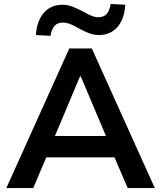

<svg xmlns="http://www.w3.org/2000/svg" viewBox="-20 -950 813 970"><path d="M12 0 330 -705H444L762 0H625L540 -198L597 -155H175L232 -198L148 0ZM384 -564 245 -233 219 -263H553L528 -233L388 -564ZM235 -769 161 -773Q167 -847 202.5 -886.5Q238 -926 295 -926Q322 -926 347.5 -916Q373 -906 401 -891Q427 -876 444 -869.5Q461 -863 476 -863Q505 -863 519.5 -880Q534 -897 539 -930L613 -926Q608 -852 572.5 -812.5Q537 -773 480 -773Q453 -773 426.5 -783.5Q400 -794 374 -809Q350 -823 332 -829.5Q314 -836 299 -836Q270 -836 255.5 -819.5Q241 -803 235 -769Z"/></svg>

Font: Nunito Sans 9pt
Style: Bold
Weight: 700
Version: Version 3.101;gftools[0.9.27]